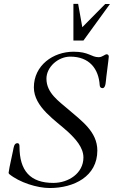

<svg xmlns="http://www.w3.org/2000/svg" viewBox="-20 -971 592 991"><path d="M26.9 -73.2C80.1 -29.3 171.4 -0.5 236.8 -0.5C361.8 -0.5 482.4 -60.5 482.4 -193.8C482.4 -292 399.4 -348.1 334.5 -404.8C283.7 -448.7 219.7 -490.7 219.7 -564.9C219.7 -625 279.8 -678.7 342.8 -678.7C441.4 -678.7 489.3 -615.7 494.6 -531.2C495.1 -522.5 499.5 -516.1 509.3 -516.1C526.9 -516.1 525.9 -553.2 528.8 -574.2C540 -660.2 540 -664.6 541.5 -678.7C541.5 -685.1 538.1 -689.9 531.7 -690.9C520 -690.9 509.3 -675.8 489.3 -675.8C450.7 -675.8 439 -704.1 359.9 -704.1C253.9 -704.1 154.8 -633.3 154.8 -520C154.8 -418 266.6 -350.1 333 -288.6C368.7 -254.9 410.6 -210.4 410.6 -158.2C410.6 -76.2 333 -26.9 255.4 -26.9C136.2 -26.9 80.6 -89.4 80.6 -214.8C80.6 -231.9 73.2 -231.9 68.8 -231.9C51.8 -231.9 49.8 -205.1 47.4 -193.8C40 -154.3 29.8 -118.2 24.4 -79.1C24.4 -78.1 25.9 -74.2 26.9 -73.2ZM404.8 -830.6 383.3 -951.2H358.9V-761.7H410.6L547.4 -950.2H522.9Z"/></svg>

Font: Cardo
Style: Italic
Weight: 400
Designer: David J. Perry
Foundry: David J. Perry
Version: Version 0.99